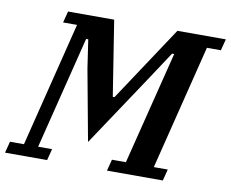

<svg xmlns="http://www.w3.org/2000/svg" viewBox="-107 -796 1075 894"><g transform="rotate(10 430.5 -349.0)"><path d="M-16 -54H50L197 -644H131L145 -698H363L419 -343H427L662 -698H891L877 -644H811L664 -54H730L716 0H452L466 -54H532L666 -589H656L565 -451L342 -116L280 -452L260 -587H250L117 -54H183L169 0H-30Z"/></g></svg>

Font: IBM Plex Serif SemiBold
Style: Italic
Weight: 600
Italic angle: -14°
Designer: Mike Abbink, Paul van der Laan, Pieter van Rosmalen
Foundry: Bold Monday
Version: Version 2.5